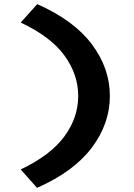

<svg xmlns="http://www.w3.org/2000/svg" viewBox="-20 -722 649 928"><path d="M159 186 80 97Q225 28 291.5 -63Q358 -154 358 -258Q358 -362 291.5 -453.5Q225 -545 80 -613L160 -702Q337 -624 424 -508Q511 -392 511 -258Q511 -124 423.5 -8Q336 108 159 186Z"/></svg>

Font: Lexend Peta SemiBold
Style: Regular
Weight: 600
Designer: Bonnie Shaver-Troup, Thomas Jockin
Foundry: Lexend
Version: Version 1.007